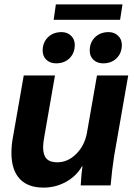

<svg xmlns="http://www.w3.org/2000/svg" viewBox="-20 -843 604 873"><path d="M32 -148Q32 -184 39 -220L88 -500H230L181 -219Q176 -191 176 -174Q176 -138 191.5 -121.5Q207 -105 240 -105Q288 -105 326 -142.5Q364 -180 375 -237L421 -500H563L499 -134Q489 -70 483 0H347Q350 -56 355 -87H353Q327 -42 280 -16Q233 10 178 10Q106 10 69 -30.5Q32 -71 32 -148ZM234 -823H537L526 -753H224ZM174 -613Q174 -650 198 -673.5Q222 -697 260 -697Q286 -697 303 -680.5Q320 -664 320 -639Q320 -602 296.5 -578.5Q273 -555 235 -555Q208 -555 191 -571Q174 -587 174 -613ZM388 -613Q388 -650 412 -673.5Q436 -697 474 -697Q500 -697 517 -680.5Q534 -664 534 -639Q534 -602 510.5 -578.5Q487 -555 449 -555Q422 -555 405 -571Q388 -587 388 -613Z"/></svg>

Font: Sarabun ExtraBold
Style: Italic
Weight: 800
Italic angle: -10°
Designer: Suppakit Chalermlarp | Katatrad Co.,Ltd.
Foundry: Cadson Demak Co.,Ltd.
Version: Version 1.000; ttfautohint (v1.6)